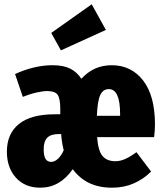

<svg xmlns="http://www.w3.org/2000/svg" viewBox="-20 -854 758 892"><path d="M696 -217H431Q436 -153 456.5 -129Q477 -105 516 -105Q538 -105 561 -115Q584 -125 614 -147L682 -57Q647 -22 601.5 -2Q556 18 500 18Q381 18 318 -68Q258 18 167 18Q96 18 54 -28.5Q12 -75 12 -149Q12 -233 68 -278Q124 -323 234 -323H260V-348Q260 -397 247.5 -414Q235 -431 199 -431Q180 -431 149 -424Q118 -417 86 -404L50 -510Q140 -551 224 -551Q275 -551 306.5 -535Q338 -519 358 -488Q415 -551 499 -551Q590 -551 645 -480Q700 -409 700 -275Q700 -251 696 -217ZM538 -323Q538 -382 525 -411Q512 -440 485 -440Q459 -440 446 -413Q433 -386 430 -316H538ZM276 -156Q267 -192 264 -231H250Q216 -231 199.5 -214Q183 -197 183 -161Q183 -130 191.5 -116Q200 -102 218 -102Q234 -102 249.5 -116.5Q265 -131 276 -156ZM472 -715 263 -620 218 -701 406 -834Z"/></svg>

Font: Fira Sans Compressed ExtraBold
Style: Regular
Weight: 800
Width: 1
Designer: bBox Type GmbH & Carrois Corporate GbR & Edenspiekermann AG
Foundry: bBox Type GmbH & Carrois Corporate GbR & Edenspiekermann AG
Version: Version 4.301